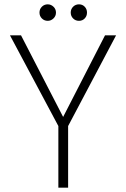

<svg xmlns="http://www.w3.org/2000/svg" viewBox="-20 -865 581 885"><path d="M249 -284 26 -702H77L271 -326L464 -702H515L294 -284V0H249ZM200 -769Q184 -769 173 -780Q162 -791 162 -807Q162 -823 173 -834Q184 -845 200 -845Q215 -845 226.5 -834Q238 -823 238 -807Q238 -791 226.5 -780Q215 -769 200 -769ZM370.5 -780Q360 -769 344 -769Q328 -769 317 -780Q306 -791 306 -807Q306 -823 317 -834Q328 -845 344 -845Q360 -845 370.5 -834Q381 -823 381 -807Q381 -791 370.5 -780Z"/></svg>

Font: Poppins ExtraLight
Style: Regular
Weight: 275
Designer: Ninad Kale (Devanagari), Jonny Pinhorn (Latin)
Foundry: Indian Type Foundry
Version: Version 3.200;PS 1.000;hotconv 16.6.54;makeotf.lib2.5.65590